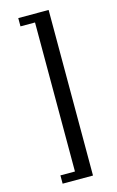

<svg xmlns="http://www.w3.org/2000/svg" viewBox="-135 -788 616 1008"><g transform="rotate(-15 173.0 -284.0)"><path d="M239 166H74V121H153V-689H74V-734H239Z"/></g></svg>

Font: Arima Madurai Medium
Style: Regular
Weight: 500
Designer: Joana Correia and Natanael Gama
Foundry: NDISCOVER
Version: Version 1.020